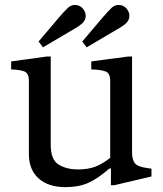

<svg xmlns="http://www.w3.org/2000/svg" viewBox="-20 -761 670 791"><path d="M250 10Q179 10 139 -26Q99 -62 99 -126V-428Q99 -460 79.5 -467Q60 -474 26 -475V-508L172 -528H189V-164Q189 -103 221.5 -83Q254 -63 302 -63Q343 -63 373 -74.5Q403 -86 434 -111V-428Q434 -460 414 -467Q394 -474 356 -475V-508L507 -528H524V-134Q524 -102 536.5 -87.5Q549 -73 591 -68L604 -66V-34L451 2H437V-67H431Q384 -26 344.5 -8Q305 10 250 10ZM337 -566 319 -590 402 -688Q412 -700 421.5 -710Q431 -720 441 -730Q455 -742 472.5 -740.5Q490 -739 502 -725Q514 -710 513 -693Q512 -676 497 -663Q486 -654 474.5 -647Q463 -640 449 -632ZM157 -566 139 -590 222 -688Q232 -700 241.5 -710Q251 -720 261 -730Q275 -742 292.5 -740.5Q310 -739 322 -725Q334 -710 333 -693Q332 -676 317 -663Q306 -654 294.5 -647Q283 -640 269 -632Z"/></svg>

Font: Hedvig Letters Serif 14pt
Style: Regular
Weight: 400
Designer: Alexander Örn & Tor Weibull
Foundry: Kanon Foundry
Version: Version 1.000; ttfautohint (v1.8.4.7-5d5b)